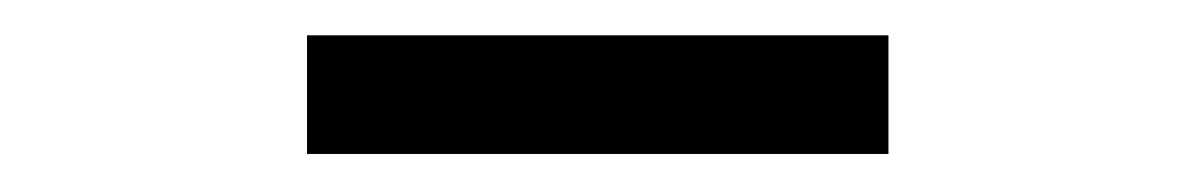

<svg xmlns="http://www.w3.org/2000/svg" viewBox="-20 -748 660 106"><path d="M149.5 -663H470.5V-728.5H149.5Z"/></svg>

Font: Monaspace Krypton
Style: Regular
Weight: 400
Designer: Riley Cran & the Lettermatic Team
Foundry: Lettermatic
Version: Version 1.200 (Monaspace Krypton)